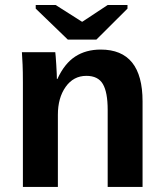

<svg xmlns="http://www.w3.org/2000/svg" viewBox="-20 -733 640 753"><path d="M402.3 0V-302.2Q402.3 -371.1 383.5 -403.3Q364.7 -435.5 318.8 -435.5Q268.1 -435.5 237.5 -392.3Q207 -349.1 207 -283.2V0H69.8V-410.2Q69.8 -452.6 68.6 -479.7Q67.4 -506.8 65.9 -528.3H196.8Q198.2 -519 200.7 -478.8Q203.1 -438.5 203.1 -423.3H205.1Q232.9 -483.9 274.9 -511.2Q316.9 -538.6 375 -538.6Q539.1 -538.6 539.1 -335.4V0ZM357.9 -577.6H246.1L120.1 -699.2V-713.4H198.2L301.3 -647.9H303.2L402.3 -713.4H480V-699.2Z"/></svg>

Font: Liberation Mono
Style: Bold
Weight: 700
Monospace: yes
Designer: Steve Matteson
Foundry: Ascender Corporation
Version: Version 2.1.5